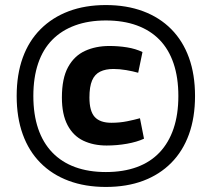

<svg xmlns="http://www.w3.org/2000/svg" viewBox="-20 -730 838 760"><path d="M399 -49Q468 -49 521.5 -68.5Q575 -88 611.5 -126.5Q648 -165 667 -221Q686 -277 686 -350Q686 -423 667 -479Q648 -535 611.5 -572.5Q575 -610 521.5 -629.5Q468 -649 399 -649Q331 -649 277.5 -629.5Q224 -610 187 -572.5Q150 -535 131 -479Q112 -423 112 -350Q112 -277 131 -221Q150 -165 187 -126.5Q224 -88 277.5 -68.5Q331 -49 399 -49ZM399 -710Q481 -710 546.5 -685.5Q612 -661 658 -614.5Q704 -568 728 -501.5Q752 -435 752 -350Q752 -265 728 -198.5Q704 -132 658 -85.5Q612 -39 547 -14.5Q482 10 399 10Q317 10 251.5 -14.5Q186 -39 140 -85.5Q94 -132 70 -198.5Q46 -265 46 -350Q46 -435 70 -501.5Q94 -568 140.5 -614.5Q187 -661 252 -685.5Q317 -710 399 -710ZM225 -344Q225 -420 249.5 -464.5Q274 -509 316.5 -528.5Q359 -548 413 -548Q449 -548 483 -542.5Q517 -537 544 -524L527 -442Q506 -448 479.5 -452.5Q453 -457 429 -457Q398 -457 376.5 -446.5Q355 -436 344.5 -411.5Q334 -387 334 -344Q334 -290 355 -267Q376 -244 421 -244Q454 -244 483.5 -250Q513 -256 534 -262L550 -181Q522 -168 482.5 -161Q443 -154 402 -154Q350 -154 310 -173Q270 -192 247.5 -234.5Q225 -277 225 -344Z"/></svg>

Font: Georama SemiExpanded
Style: Bold
Weight: 700
Width: 6
Designer: Jean-Baptiste Levee
Foundry: Production Type
Version: Version 1.001